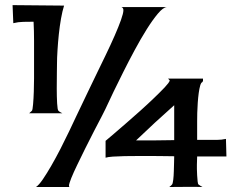

<svg xmlns="http://www.w3.org/2000/svg" viewBox="-20 -748 936 768"><path d="M473.6 -707Q473.6 -716.8 465.8 -719.7H647.5Q632.8 -718.8 611.8 -693.8Q590.8 -668.9 566.9 -630.9Q543 -592.8 518.6 -547.4Q494.1 -502 472.7 -459Q451.2 -416 434.6 -381.8Q418 -347.7 411.1 -332Q403.3 -314.5 388.7 -286.1Q374 -257.8 356.4 -224.1Q338.9 -190.4 321.3 -154.8Q303.7 -119.1 289.1 -88.9Q274.4 -58.6 265.1 -35.6Q255.9 -12.7 255.9 -4.9Q255.9 -2 257.8 0H124Q135.7 -7.8 151.4 -30.8Q167 -53.7 185.1 -85Q203.1 -116.2 221.7 -152.3Q240.2 -188.5 256.3 -222.2Q272.5 -255.9 285.6 -284.2Q298.8 -312.5 306.6 -328.1Q315.4 -346.7 331.1 -379.4Q346.7 -412.1 365.2 -450.2Q383.8 -488.3 403.3 -528.8Q422.9 -569.3 438.5 -605Q454.1 -640.6 463.9 -668Q473.6 -695.3 473.6 -707ZM96.7 -294.9 107.4 -304.7Q110.4 -307.6 112.3 -330.6Q114.3 -353.5 115.2 -381.3Q116.2 -409.2 116.2 -434.1Q116.2 -459 116.2 -465.8V-509.8Q116.2 -546.9 116.2 -585.4Q116.2 -624 114.3 -661.1Q93.8 -661.1 73.2 -660.6Q52.7 -660.2 33.2 -655.3L30.3 -727.5L236.3 -725.6Q229.5 -704.1 224.1 -673.8Q218.8 -643.6 215.3 -610.8Q211.9 -578.1 210 -546.9Q208 -515.6 208 -494.1Q208 -486.3 207.5 -456.5Q207 -426.8 207 -394Q207 -361.3 208.5 -334.5Q210 -307.6 213.9 -304.7Q216.8 -301.8 221.2 -299.3Q225.6 -296.9 229.5 -294.9ZM790 0Q756.8 -1 724.1 -0.5Q691.4 0 657.2 0Q665 -5.9 668 -9.8Q670.9 -12.7 672.9 -28.3Q674.8 -43.9 675.3 -63Q675.8 -82 676.3 -99.1Q676.8 -116.2 676.8 -123Q665 -123 642.1 -123.5Q619.1 -124 591.8 -124Q564.5 -124 534.7 -124Q504.9 -124 478.5 -123.5Q452.1 -123 431.6 -121.6Q411.1 -120.1 402.3 -117.2V-124V-184.6Q413.1 -193.4 435.1 -212.4Q457 -231.4 484.9 -255.4Q512.7 -279.3 542 -305.7Q571.3 -332 596.2 -356Q621.1 -379.9 638.7 -398.4Q656.2 -417 659.2 -425.8L652.3 -433.6H792V-422.9L790 -421.9V-419.9Q784.2 -418 780.8 -405.8Q777.3 -393.6 774.9 -376Q772.5 -358.4 771 -336.9Q769.5 -315.4 769 -296.4Q768.6 -277.3 768.6 -262.7Q768.6 -248 768.6 -242.2V-188.5H811.5Q829.1 -188.5 847.7 -188.5Q866.2 -188.5 883.8 -192.4Q884.8 -174.8 884.8 -157.2Q884.8 -139.6 885.7 -122.1H768.6L767.6 -88.9Q767.6 -84 767.6 -71.8Q767.6 -59.6 768.6 -46.4Q769.5 -33.2 770.5 -22.5Q771.5 -11.7 774.4 -9.8Q778.3 -6.8 782.2 -4.4Q786.1 -2 790 0ZM602.5 -186.5Q622.1 -186.5 640.1 -187Q658.2 -187.5 676.8 -187.5V-292V-327.1Q598.6 -257.8 524.4 -186.5Z"/></svg>

Font: Cherry Cream Soda
Style: Regular
Weight: 400
Designer: Font Diner, Inc
Foundry: Font Diner, Inc
Version: Version 1.001